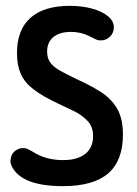

<svg xmlns="http://www.w3.org/2000/svg" viewBox="-20 -626 468 656"><path d="M183 -270Q207 -259 233.5 -246Q260 -233 279 -213Q298 -193 298 -161Q298 -121 271 -100Q244 -79 196 -79Q136 -79 93 -107Q77 -116 72 -118Q67 -120 59 -120Q46 -120 34.5 -112.5Q23 -105 19 -93Q14 -78 17 -66Q30 -29 74.5 -9.5Q119 10 195 10Q299 10 349.5 -33.5Q400 -77 400 -166Q400 -222 379.5 -256Q359 -290 323.5 -312.5Q288 -335 241 -356Q208 -372 185.5 -384.5Q163 -397 152 -412Q141 -427 141 -450Q141 -482 162.5 -499.5Q184 -517 223 -517Q257 -517 286 -502Q300 -495 306.5 -492Q313 -489 316.5 -488.5Q320 -488 325 -488Q343 -488 356 -501Q369 -514 369 -533Q369 -554 349 -570.5Q329 -587 295 -596.5Q261 -606 218 -606Q130 -606 84 -565Q38 -524 38 -444Q38 -403 51 -373.5Q64 -344 95.5 -320Q127 -296 183 -270Z"/></svg>

Font: Beiruti SemiBold
Style: Regular
Weight: 600
Designer: Arlette Boutros
Foundry: Boutros
Version: Version 1.41